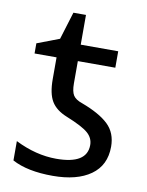

<svg xmlns="http://www.w3.org/2000/svg" viewBox="-78 -716 599 782"><g transform="rotate(10 221.5 -324.5)"><path d="M194 10Q89 10 26 -24V-104Q112 -61 196 -61Q323 -61 323 -140Q323 -169 299.5 -189.5Q276 -210 209 -237Q164 -255 145 -286.5Q126 -318 126 -378V-468H35V-510L127 -545L162 -659H214V-536H369V-468H214V-376Q214 -342 224 -326.5Q234 -311 261 -302Q336 -274 372 -239.5Q408 -205 408 -148Q408 -71 351 -30.5Q294 10 194 10Z"/></g></svg>

Font: Advent Sans Logo
Style: Regular
Weight: 400
Designer: Types & Symbols
Foundry: Types & Symbols
Version: Version 1.002